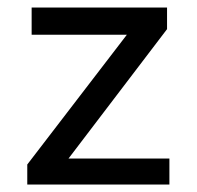

<svg xmlns="http://www.w3.org/2000/svg" viewBox="-20 -494 527 514"><path d="M433.5 0V-69.6H163.4L427.2 -416V-473.9H64.7V-401H319.6L53 -53.6V0Z"/></svg>

Font: Arad-VF Thin Dots1
Style: Regular
Weight: 100
Designer: Mohammad Darvishi
Version: Version 1.000;August 30, 2024;FontCreator 15.0.0.2992 64-bit